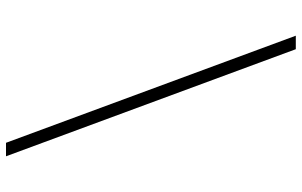

<svg xmlns="http://www.w3.org/2000/svg" viewBox="-203 -660 1006 640"><g transform="rotate(90 300.0 -340.0)"><path d="M456 143 99 -823H144L501 143Z"/></g></svg>

Font: Iosevka Etoile Extralight
Style: Regular
Weight: 200
Designer: Belleve Invis
Foundry: Belleve Invis
Version: Version 22.1.2; ttfautohint (v1.8.4)